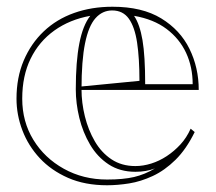

<svg xmlns="http://www.w3.org/2000/svg" viewBox="-20 -535 642 570"><path d="M314 -515Q402 -515 458.5 -480.5Q515 -446 542.5 -390Q570 -334 570 -268H219V-278L394 -295Q394 -362 387 -408.5Q380 -455 362.5 -479.5Q345 -504 313 -504Q284 -504 263.5 -481Q243 -458 232.5 -406.5Q222 -355 222 -270Q222 -230 232 -189.5Q242 -149 261.5 -115.5Q281 -82 311 -62Q341 -42 382 -42Q405 -42 429 -49.5Q453 -57 475 -71.5Q497 -86 515.5 -106Q534 -126 546 -153L558 -143Q533 -92 501 -60.5Q469 -29 433.5 -12.5Q398 4 363.5 9.5Q329 15 298 15Q232 15 182 -7Q132 -29 98 -65.5Q64 -102 46.5 -148Q29 -194 29 -242Q29 -305 50.5 -355.5Q72 -406 110 -442Q148 -478 200 -496.5Q252 -515 314 -515ZM46 -242Q46 -174 79 -120Q112 -66 169.5 -34Q227 -2 298 -2Q346 -2 378 -9.5Q410 -17 440 -35Q427 -30 412.5 -27.5Q398 -25 382 -25Q336 -25 302.5 -47Q269 -69 247.5 -105.5Q226 -142 215.5 -185Q205 -228 205 -270Q205 -352 215.5 -406Q226 -460 248 -488Q187 -477 141.5 -444.5Q96 -412 71 -361Q46 -310 46 -242ZM411 -285H552Q552 -336 532.5 -378Q513 -420 474.5 -449Q436 -478 378 -488Q395 -463 403 -416Q411 -369 411 -285Z"/></svg>

Font: Kalnia Glaze Thin SemiBold
Style: Regular
Weight: 600
Version: Version 1.110